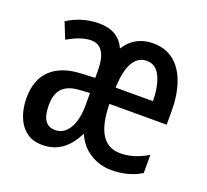

<svg xmlns="http://www.w3.org/2000/svg" viewBox="-101 -672 865 804"><g transform="rotate(20 331.0 -270.0)"><path d="M453 -549Q510 -549 547.5 -518Q585 -487 603.5 -432.5Q622 -378 622 -309V-248H367Q369 -69 479 -69Q540 -69 601 -106V-25Q544 10 469 10Q417 10 374 -16.5Q331 -43 309 -94Q282 -40 245.5 -15Q209 10 161 10Q116 10 87.5 -13Q59 -36 45.5 -73Q32 -110 32 -153Q32 -235 78.5 -279Q125 -323 211 -327L274 -330V-361Q274 -472 205 -472Q161 -472 101 -437L72 -509Q102 -528 137 -539Q172 -550 213 -550Q298 -550 329 -481Q372 -549 453 -549ZM453 -471Q415 -471 393 -434.5Q371 -398 368 -321H534Q534 -386 514 -428.5Q494 -471 453 -471ZM230 -260Q179 -257 154.5 -232Q130 -207 130 -156Q130 -67 190 -67Q229 -67 252 -105Q275 -143 275 -209V-263Z"/></g></svg>

Font: Noto Sans Lao Looped ExtraCondensed Medium
Style: Regular
Weight: 500
Width: 2
Designer: Mark Frömberg, Ben Mitchell
Foundry: The Fontpad Ltd
Version: Version 1.002; ttfautohint (v1.8.4.7-5d5b)